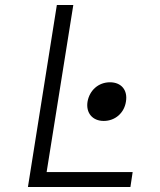

<svg xmlns="http://www.w3.org/2000/svg" viewBox="-20 -750 640 770"><path d="M92 0H503L512 -60H167L274 -730H208ZM396 -265C442 -265 478 -297 485 -342C493 -388 467 -420 421 -420C375 -420 339 -388 331 -342C324 -297 351 -265 396 -265Z"/></svg>

Font: JetBrains Mono ExtraLight
Style: Italic
Weight: 240
Italic angle: -9°
Monospace: yes
Designer: Philipp Nurullin, Konstantin Bulenkov
Foundry: JetBrains
Version: Version 2.305